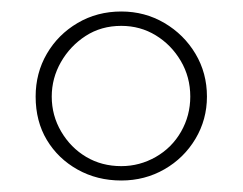

<svg xmlns="http://www.w3.org/2000/svg" viewBox="-20 -725 422 334"><path d="M42 -557Q42 -598 61.5 -631.5Q81 -665 115 -685Q149 -705 191 -705Q232 -705 266 -685Q300 -665 320 -631.5Q340 -598 340 -557Q340 -517 320 -483.5Q300 -450 266 -430.5Q232 -411 191 -411Q149 -411 115 -430Q81 -449 61.5 -481.5Q42 -514 42 -557ZM70 -557Q70 -524 86.5 -496Q103 -468 130 -452Q157 -436 191 -436Q223 -436 251 -452Q279 -468 295 -496Q311 -524 311 -557Q311 -591 294.5 -619Q278 -647 251 -663.5Q224 -680 191 -680Q156 -680 129 -662.5Q102 -645 86 -617Q70 -589 70 -557Z"/></svg>

Font: Josefin Sans Thin ExtraLight
Style: Regular
Weight: 250
Version: Version 2.001